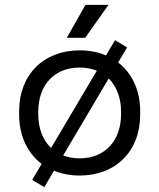

<svg xmlns="http://www.w3.org/2000/svg" viewBox="-20 -711 658 793"><path d="M309 14C457 14 559 -85 559 -238V-251C559 -339 525 -409 468 -453L505 -515L455 -545L418 -482C386 -496 349 -503 309 -503C161 -503 59 -404 59 -251V-238C59 -149 94 -78 152 -34L113 32L163 62L203 -6C235 7 270 14 309 14ZM138 -240V-249C138 -361 205 -432 309 -432C335 -432 359 -427 380 -419L191 -100C157 -132 138 -180 138 -240ZM241 -69 429 -387C461 -355 480 -308 480 -249V-240C480 -128 412 -57 309 -57C284 -57 261 -61 241 -69ZM256 -555H332L428 -691H333Z"/></svg>

Font: Meta Space
Style: Regular
Weight: 400
Designer: Meta Pool / Florian Karsten
Foundry: Meta Pool / Florian Karsten
Version: Version 2.000;Glyphs 3.1.1 (3137)